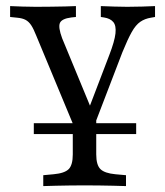

<svg xmlns="http://www.w3.org/2000/svg" viewBox="-20 -434 550 640"><path d="M262.1 183.9Q234.7 183.9 211.3 184.3Q187.9 184.7 166.9 185.1Q146 185.5 124.2 186.3V150L158.9 146.8Q195.2 143.5 208.9 129.8Q222.6 116.1 222.6 80.6V-133.1L275 -25.8L300.8 -87.9V80.6Q300.8 116.1 314.9 129.8Q329 143.5 364.5 146.8L400 150V186.3Q378.2 185.5 357.3 185.1Q336.3 184.7 312.9 184.3Q289.5 183.9 262.1 183.9ZM241.9 24.2 100.8 -315.3Q91.9 -337.9 83.9 -350Q75.8 -362.1 65.3 -367.7Q54.8 -373.4 37.1 -375L13.7 -377.4V-413.7Q32.3 -412.9 55.2 -412.1Q78.2 -411.3 99.2 -411.3H102.4H101.6Q125.8 -411.3 150.8 -411.7Q175.8 -412.1 197.6 -412.5Q219.4 -412.9 233.1 -413.7V-377.4L217.7 -375.8Q186.3 -371.8 179.8 -357.7Q173.4 -343.5 187.1 -306.5L287.1 -64.5L272.6 -62.9L344.4 -250.8Q362.1 -296.8 364.9 -322.6Q367.7 -348.4 357.7 -360.5Q347.6 -372.6 326.6 -375.8L316.1 -377.4V-413.7Q337.9 -412.9 360.9 -412.1Q383.9 -411.3 404 -411.3Q430.6 -411.3 453.6 -412.1Q476.6 -412.9 496.8 -413.7V-377.4L483.1 -375Q462.9 -371.8 447.6 -361.3Q432.3 -350.8 419 -327Q405.6 -303.2 387.9 -259.7L279 24.2ZM92.7 12.9V-23.4H433.9V12.9Z"/></svg>

Font: Playfair 9pt
Style: Regular
Weight: 400
Designer: Claus Eggers Sørensen
Foundry: Claus Eggers Sørensen
Version: Version 2.203